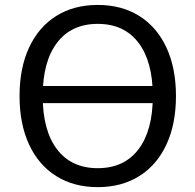

<svg xmlns="http://www.w3.org/2000/svg" viewBox="-20 -748 791 777"><path d="M59.1 -359.4Q59.1 -472.3 97.6 -555.4Q136.1 -638.5 207.4 -683.3Q278.7 -728 375.6 -728Q472.5 -728 543.8 -683.3Q615.1 -638.5 653.6 -555.4Q692.1 -472.3 692.1 -359.4Q692.1 -246.5 653.6 -163.3Q615.1 -80.2 543.8 -35.5Q472.5 9.3 375.6 9.3Q278.7 9.3 207.4 -35.5Q136.1 -80.2 97.6 -163.3Q59.1 -246.5 59.1 -359.4ZM598.4 -359.4Q598.4 -498.9 540.3 -575.1Q482.2 -651.4 375.6 -651.4Q269 -651.4 210.9 -575.1Q152.8 -498.9 152.8 -359.4Q152.8 -219.8 210.9 -143.6Q269 -67.4 375.6 -67.4Q482.2 -67.4 540.3 -143.6Q598.4 -219.8 598.4 -359.4ZM110.2 -399.9H642.2V-330.6H110.2Z"/></svg>

Font: Min Sans VF VF
Style: Regular
Weight: 400
Designer: Jinseong-Kim, NotoSansCJK, Nunito
Foundry: Jinseong-Kim
Version: Version 1.420;Glyphs 3.1.2 (3151)